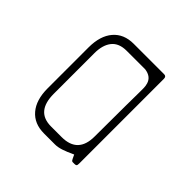

<svg xmlns="http://www.w3.org/2000/svg" viewBox="-95 -369 445 445"><g transform="rotate(45 127.5 -147.0)"><path d="M204 0H198Q196 0 194.5 -2Q193 -4 188 -15Q171 -7 160 -3.5Q149 0 140 0H104Q72 0 54 -21Q36 -42 36 -80V-214Q36 -252 54 -273Q72 -294 104 -294H204Q211 -294 211 -286V-9Q211 -3 209.5 -1.5Q208 0 204 0ZM191 -251Q186 -268 165 -271H104Q79 -271 67 -256Q55 -241 55 -214V-81Q55 -23 104 -23H139Q192 -23 192 -78Q192 -148 192.5 -180Q193 -212 193 -224Q193 -231 193 -237.5Q193 -244 191 -251Z"/></g></svg>

Font: Chathura Light
Style: Regular
Weight: 300
Designer: Appaji Ambarisha Darbha
Foundry: Aditya Fonts
Version: Version 1.001 2016